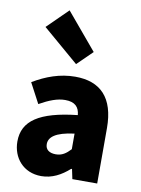

<svg xmlns="http://www.w3.org/2000/svg" viewBox="-103 -1021 811 1104"><g transform="rotate(10 303.0 -469.5)"><path d="M216 14C279 14 332 -15 379 -57H384L396 0H541V-323C541 -501 458 -583 311 -583C222 -583 141 -553 66 -508L128 -391C185 -423 232 -441 277 -441C335 -441 359 -414 363 -368C141 -344 47 -279 47 -159C47 -64 111 14 216 14ZM277 -124C240 -124 216 -140 216 -173C216 -213 252 -246 363 -260V-169C337 -141 313 -124 277 -124ZM302 -655 390 -741 212 -953 92 -835Z"/></g></svg>

Font: Noto Sans TC Black
Style: Regular
Weight: 900
Designer: Ryoko NISHIZUKA 西塚涼子 (kana, bopomofo & ideographs); Paul D. Hunt (Latin, Greek & Cyrillic); Sandoll Communications 산돌커뮤니
Foundry: Adobe
Version: Version 2.004;hotconv 1.0.118;makeotfexe 2.5.65603